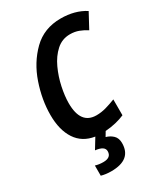

<svg xmlns="http://www.w3.org/2000/svg" viewBox="-230 -830 1030 1175"><g transform="rotate(-30 284.5 -242.5)"><path d="M199 240Q342 240 342 123Q342 88 322 68.5Q302 49 273 41L292 9Q332 6 367 -2.5Q402 -11 429 -23V-135Q394 -121 360 -111.5Q326 -102 292 -102Q181 -102 181 -251Q181 -300 194 -362Q207 -424 233.5 -481.5Q260 -539 301 -576Q342 -613 398 -613Q431 -613 459 -602.5Q487 -592 513 -575L569 -679Q497 -725 397 -725Q279 -725 201.5 -649Q124 -573 86 -462Q48 -351 48 -244Q48 -138 91.5 -72Q135 -6 220 7L176 79Q241 86 241 122Q241 167 185 167Q155 167 129 159V231Q160 240 199 240Z"/></g></svg>

Font: Noto Sans UI SemiCondensed
Style: Bold Italic
Weight: 700
Width: 4
Designer: Monotype Design Team
Foundry: Monotype Imaging Inc.
Version: 1.001